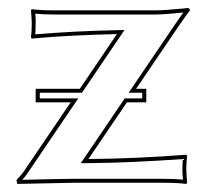

<svg xmlns="http://www.w3.org/2000/svg" viewBox="-20 -455 524 478"><path d="M271 -370.1Q221.2 -369.1 168.2 -366.5Q115.2 -363.8 86.9 -361.3L59.1 -358.9L57.1 -361.8Q59.1 -377.4 59.1 -397Q59.1 -404.3 57.1 -429.2L59.1 -432.1Q82 -429.2 115.2 -429.2H367.2Q387.7 -429.2 434.1 -433.6Q446.3 -435.1 448.2 -435.1Q452.6 -433.1 453.1 -429.2Q444.8 -419.4 422.9 -387.2L318.8 -233.9H344.2V-200.2H295.9L200.2 -59.1Q319.8 -60.1 443.8 -69.8L445.8 -66.9Q443.8 -51.3 443.8 -32.2Q443.8 -24.9 445.8 0L443.8 2.9Q420.9 0 388.2 0H162.1L22.9 2.9L21 -6.8Q34.7 -21 42 -32.2L155.8 -200.2H68.8V-233.9H178.7ZM271 -379.9 290 -380.4 184.1 -224.1H79.1V-210H174.8L50.3 -26.4Q42.5 -14.6 35.2 -7.3Q136.2 -9.8 162.1 -9.8H388.2Q414.6 -9.8 435.5 -7.8Q434.1 -24.4 434.1 -32.2Q434.1 -43.9 435.1 -59.1Q308.1 -49.8 200.2 -48.8H181.2L290.5 -210H334V-224.1H300.3L414.6 -392.6Q430.2 -415.5 436.5 -423.8Q388.2 -418.9 367.2 -418.9H115.2Q88.9 -418.9 67.9 -420.9Q69.3 -404.3 68.8 -397Q68.8 -385.3 67.9 -369.6Q171.4 -377.9 271 -379.9Z"/></svg>

Font: Linux Biolinum Outline O
Style: Bold
Weight: 700
Designer: Philipp H. Poll
Foundry: Philipp H. Poll
Version: Version 0.9.2